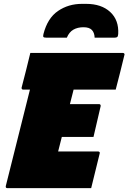

<svg xmlns="http://www.w3.org/2000/svg" viewBox="-20 -974 665 994"><path d="M326 -779H220Q208 -779 205 -782.5Q202 -786 205 -798Q226 -880 280 -917Q334 -954 404 -954H426Q505 -954 550.5 -912Q596 -870 592 -798Q591 -786 587 -782.5Q583 -779 573 -779H470Q469 -805 455.5 -819Q442 -833 412 -833Q382 -833 360 -820.5Q338 -808 326 -779ZM18 0Q8 0 10 -11L135 -510H100Q95 -510 93 -513.5Q91 -517 92 -521Q105 -570 115 -610.5Q125 -651 137 -700H616Q621 -700 623.5 -696.5Q626 -693 624 -689Q612 -640 602 -599.5Q592 -559 579 -510H361Q359 -502 357 -494Q350 -466 342 -435H493Q498 -435 500 -431.5Q502 -428 501 -424Q492 -384 482.5 -344.5Q473 -305 464 -265H300Q295 -246 290.5 -227.5Q286 -209 281 -190H487Q492 -190 495 -187Q498 -184 496 -179Q485 -134 474 -89.5Q463 -45 452 0Z"/></svg>

Font: Recursive Sn Lnr St XBk
Style: Italic
Weight: 1000
Italic angle: -15°
Version: Version 1.079;hotconv 1.0.112;makeotfexe 2.5.65598; ttfautoh